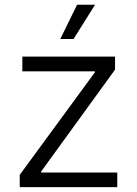

<svg xmlns="http://www.w3.org/2000/svg" viewBox="-20 -773 566 793"><path d="M61.5 0V-50.8L372.1 -474.6V-478.5H72.3V-539.1H455.1V-485.4L149.9 -64.5V-60.5H464.4V0ZM229 -611.8 298.3 -753.4H372.6L283.7 -611.8Z"/></svg>

Font: Inter 18pt Light
Style: Regular
Weight: 300
Designer: Rasmus Andersson
Foundry: rsms
Version: Version 4.001;git-66647c0bb